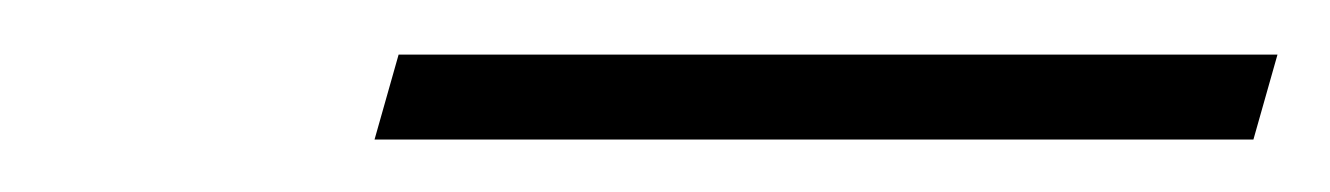

<svg xmlns="http://www.w3.org/2000/svg" viewBox="-20 -600 492 71"><path d="M118.5 -548.4 127.4 -579.8H452.4L443.5 -548.4Z"/></svg>

Font: Playfair 5pt SemiExpanded Light Black
Style: Italic
Weight: 900
Italic angle: -15.6°
Version: Version 2.001;gftools[0.9.30]